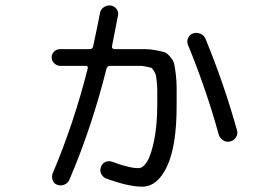

<svg xmlns="http://www.w3.org/2000/svg" viewBox="-20 -659 1040 717"><path d="M796.9 -156.2Q750 -326.2 681.6 -492.2Q676.8 -504.9 682.6 -517.6Q688.5 -530.3 701.2 -534.2Q714.8 -539.1 729 -532.7Q743.2 -526.4 748 -512.7Q816.4 -346.7 865.2 -171.9Q869.1 -159.2 861.3 -146.5Q853.5 -133.8 839.8 -130.9Q826.2 -127 813.5 -134.8Q800.8 -142.6 796.9 -156.2ZM205.1 -413.1Q192.4 -413.1 182.6 -422.4Q172.9 -431.6 172.9 -444.8Q172.9 -458 182.6 -466.8Q192.4 -475.6 205.1 -475.6H315.4Q326.2 -475.6 328.1 -487.3Q345.7 -569.3 353.5 -610.4Q355.5 -624 367.2 -631.8Q378.9 -639.6 392.6 -638.7Q406.2 -636.7 414.6 -626.5Q422.9 -616.2 420.9 -602.5Q415 -571.3 398.4 -487.3Q396.5 -476.6 407.2 -475.6H462.9Q501 -475.6 520.5 -475.6Q540 -475.6 563 -471.2Q585.9 -466.8 594.7 -463.9Q603.5 -460.9 615.2 -447.3Q627 -433.6 629.9 -422.4Q632.8 -411.1 636.2 -384.3Q639.6 -357.4 639.6 -333Q639.6 -308.6 639.6 -263.7Q639.6 -114.3 604 -38.1Q568.4 38.1 510.7 38.1Q460 38.1 377 7.8Q364.3 2.9 357.9 -9.8Q351.6 -22.5 357.4 -36.1Q361.3 -48.8 373.5 -54.2Q385.7 -59.6 399.4 -54.7Q464.8 -30.3 498 -31.2Q513.7 -31.2 528.8 -54.7Q543.9 -78.1 555.7 -135.3Q567.4 -192.4 567.4 -273.4Q567.4 -306.6 567.4 -320.3Q567.4 -334 565.4 -353.5Q563.5 -373 562 -378.9Q560.5 -384.8 554.2 -395Q547.9 -405.3 543.9 -406.2Q540 -407.2 526.4 -410.2Q512.7 -413.1 503.4 -413.1Q494.1 -413.1 470.7 -413.1H391.6Q380.9 -413.1 377.9 -403.3Q322.3 -181.6 239.3 11.7Q234.4 24.4 220.7 30.3Q207 36.1 194.3 31.2Q181.6 27.3 176.8 14.2Q171.9 1 176.8 -11.7Q255.9 -198.2 307.6 -403.3Q309.6 -413.1 299.8 -413.1Z"/></svg>

Font: Rounded-X Mgen+ 1mn regular
Style: Regular
Weight: 400
Designer: [Source Han Sans]
Ryoko NISHIZUKA  (kana & ideographs); Paul D. Hunt (Latin, Greek & Cyrillic); Wenlong ZHANG  (bopomofo
Version: Version 1.059.20150602